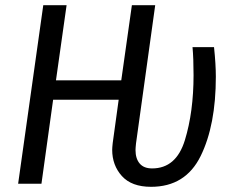

<svg xmlns="http://www.w3.org/2000/svg" viewBox="-20 -709 904 741"><path d="M413 -131Q413 -139 415 -157L438 -324H185L140 0H50L147 -689H237L196 -399H448L489 -689H579L505 -156Q503 -138 503 -130Q503 -97 519 -78Q535 -59 567 -59Q660 -59 693.5 -168Q727 -277 727 -419Q727 -484 723 -527H806Q813 -461 813 -413Q813 -226 754.5 -107Q696 12 563 12Q488 12 450.5 -29.5Q413 -71 413 -131Z"/></svg>

Font: Fira Sans Condensed
Style: Italic
Weight: 400
Width: 3
Italic angle: -8°
Designer: bBox Type GmbH & Carrois Corporate GbR & Edenspiekermann AG
Foundry: bBox Type GmbH & Carrois Corporate GbR & Edenspiekermann AG
Version: Version 4.301